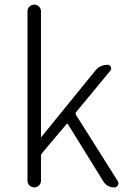

<svg xmlns="http://www.w3.org/2000/svg" viewBox="-20 -815 561 835"><path d="M99.6 -29.3V-765.6Q99.6 -778.3 108.4 -786.6Q117.2 -794.9 128.9 -794.9Q140.6 -794.9 149.4 -786.6Q158.2 -778.3 158.2 -765.6V-219.7Q158.2 -218.8 159.2 -218.8Q160.2 -218.8 160.2 -219.7L394.5 -507.8Q415 -533.2 448.2 -533.2Q458 -533.2 461.9 -523.9Q465.8 -514.6 460 -507.8L311.5 -328.1Q306.6 -322.3 310.5 -315.4L492.2 -27.3Q495.1 -22.5 495.1 -17.6Q495.1 -13.7 492.2 -8.8Q487.3 0 476.6 0Q445.3 0 428.7 -27.3L276.4 -273.4Q273.4 -280.3 268.6 -274.4L163.1 -149.4Q158.2 -143.6 158.2 -136.7V-29.3Q158.2 -16.6 149.4 -8.3Q140.6 0 128.9 0Q117.2 0 108.4 -8.3Q99.6 -16.6 99.6 -29.3Z"/></svg>

Font: Gen Jyuu Gothic Light
Style: Regular
Weight: 200
Designer: [Source Han Sans]
Ryoko NISHIZUKA  (kana & ideographs); Paul D. Hunt (Latin, Greek & Cyrillic); Wenlong ZHANG  (bopomofo
Version: Version 1.002.20150607